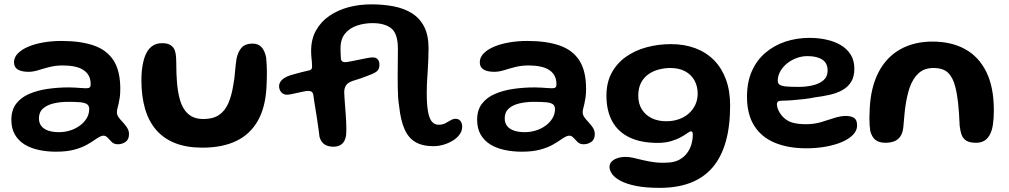

<svg xmlns="http://www.w3.org/2000/svg" viewBox="-20 -662 4756 905"><path d="M244 53Q202.5 53 164.8 45.2Q127 37.5 97.2 19.8Q67.5 2 50.5 -27Q33.5 -56 33.5 -97.5Q33.5 -143 56 -172.8Q78.5 -202.5 117.2 -219.2Q156 -236 204.5 -243Q253 -250 305 -250Q320 -250 335.5 -249Q351 -248 364.2 -247Q377.5 -246 386.5 -246Q398.5 -246 403 -250.2Q407.5 -254.5 407.5 -264.5Q407.5 -280.5 403.5 -293Q399.5 -305.5 392 -315Q384.5 -324.5 374 -331.5Q357 -343 331.8 -348.2Q306.5 -353.5 277.5 -353.5Q242.5 -353.5 213.8 -346.2Q185 -339 160.8 -331.2Q136.5 -323.5 114.5 -323.5Q82 -323.5 64 -334.2Q46 -345 46 -368.5Q46 -391.5 64 -410Q82 -428.5 113 -441.8Q144 -455 184.5 -462Q225 -469 270 -469Q360.5 -469 422.2 -447.5Q484 -426 515.5 -376.8Q547 -327.5 547 -243Q547 -220 544.5 -202.8Q542 -185.5 539 -172.8Q536 -160 533.5 -150.5Q531 -141 531 -133Q531 -120 539.5 -108.5Q548 -97 559.5 -85Q571 -73 579.5 -59.5Q588 -46 588 -29.5Q588 -4.5 571.8 6.8Q555.5 18 535.5 18Q518 18 507.2 7.8Q496.5 -2.5 487.8 -12.5Q479 -22.5 467.5 -22.5Q460.5 -22.5 451.8 -18.2Q443 -14 430.5 -5.5Q415.5 5.5 391.5 19.2Q367.5 33 331.8 43Q296 53 244 53ZM258.5 -39Q285 -39 310.5 -47Q336 -55 356.2 -69.8Q376.5 -84.5 388.5 -104.5Q400.5 -124.5 400.5 -148Q400.5 -163.5 390.2 -170.8Q380 -178 358 -180Q336 -182 300.5 -182Q265 -182 233.5 -174.8Q202 -167.5 182.8 -150.5Q163.5 -133.5 163.5 -104Q163.5 -82 175.2 -67.5Q187 -53 208.2 -46Q229.5 -39 258.5 -39Z M934 34Q859.5 34 805.2 12.5Q751 -9 715.8 -50Q680.5 -91 663.5 -150Q646.5 -209 646.5 -284.5Q646.5 -303.5 648 -322Q649.5 -340.5 652.8 -357.8Q656 -375 660.5 -389Q672 -424.5 693 -441.5Q714 -458.5 743.5 -458.5Q772 -458.5 786 -448Q800 -437.5 804.8 -421.8Q809.5 -406 810 -390.5Q810.5 -380 810.8 -367.2Q811 -354.5 811.2 -341Q811.5 -327.5 811.8 -315Q812 -302.5 813 -292Q816 -234 828.2 -191.2Q840.5 -148.5 867.2 -124.8Q894 -101 939 -101Q983.5 -101 1011.8 -119.8Q1040 -138.5 1056 -174.8Q1072 -211 1080 -263.5Q1083 -278 1084.8 -293.2Q1086.5 -308.5 1087.8 -324Q1089 -339.5 1090.8 -355Q1092.5 -370.5 1095 -386Q1102 -419 1119.2 -437.8Q1136.5 -456.5 1170 -456.5Q1198.5 -456.5 1213.5 -439Q1228.5 -421.5 1234.5 -390.5Q1236 -373.5 1237 -356Q1238 -338.5 1238 -320.8Q1238 -303 1237.5 -285.2Q1237 -267.5 1236 -250Q1231 -155.5 1195 -92.2Q1159 -29 1093.5 2.5Q1028 34 934 34Z M1552.5 29.5Q1525 29.5 1509 18.2Q1493 7 1486 -17Q1484.5 -32 1482 -48.8Q1479.5 -65.5 1477 -83.2Q1474.5 -101 1471.8 -118.5Q1469 -136 1466.2 -152.8Q1463.5 -169.5 1461.2 -184.2Q1459 -199 1457.5 -211Q1456 -224 1449.8 -228.8Q1443.5 -233.5 1433 -233.5Q1425.5 -233.5 1411.8 -230.8Q1398 -228 1382.5 -224.5Q1367 -221 1353.5 -218.2Q1340 -215.5 1333 -215.5Q1316 -215.5 1305.8 -227.2Q1295.5 -239 1295.5 -256Q1295.5 -269 1305 -281Q1314.5 -293 1336 -302.5Q1345.5 -306.5 1364.5 -311.8Q1383.5 -317 1404.5 -322.5Q1425.5 -328 1440 -331Q1451 -334 1451 -348.5Q1451 -360.5 1450 -370.8Q1449 -381 1447.8 -393Q1446.5 -405 1446.5 -422Q1446.5 -477 1469.2 -518Q1492 -559 1531.5 -586.5Q1571 -614 1622 -627.8Q1673 -641.5 1730 -641.5Q1786 -641.5 1834.8 -632.2Q1883.5 -623 1920.8 -600Q1958 -577 1979 -536.8Q2000 -496.5 2000 -434Q2000 -410 1999 -387.8Q1998 -365.5 1997 -344.5Q1996 -323.5 1994.5 -303.5Q1993 -283.5 1992.2 -264Q1991.5 -244.5 1991.5 -224Q1991.5 -166 1998 -133.2Q2004.5 -100.5 2017 -87.2Q2029.5 -74 2047.5 -74Q2065.5 -74 2079 -81Q2092.5 -88 2104 -95Q2115.5 -102 2128 -102Q2142 -102 2150.2 -91.8Q2158.5 -81.5 2158.5 -64.5Q2158.5 -45.5 2146.8 -28.8Q2135 -12 2115.2 0.2Q2095.5 12.5 2071.5 19.8Q2047.5 27 2023 27Q1970.5 27 1937.5 7.2Q1904.5 -12.5 1886.5 -53.8Q1868.5 -95 1861.5 -160Q1858 -181 1856.5 -204.5Q1855 -228 1854.8 -253.8Q1854.5 -279.5 1854.5 -307.8Q1854.5 -336 1855 -367Q1855.5 -398 1855.5 -432Q1855.5 -503 1824.8 -528Q1794 -553 1735.5 -553Q1697.5 -553 1663 -541.5Q1628.5 -530 1606.8 -504Q1585 -478 1585 -434Q1585 -420 1585.5 -411.5Q1586 -403 1586.5 -390Q1587 -378 1592.2 -373.5Q1597.5 -369 1606 -369Q1614.5 -369 1632.2 -372.5Q1650 -376 1670.5 -380.2Q1691 -384.5 1709.2 -388Q1727.5 -391.5 1736 -391.5Q1752.5 -391.5 1760.5 -382.2Q1768.5 -373 1768.5 -357Q1768.5 -340 1760.5 -330.2Q1752.5 -320.5 1729 -311Q1718 -307 1706.2 -302.2Q1694.5 -297.5 1679 -292.2Q1663.5 -287 1642 -280.5Q1619 -272.5 1610.8 -259.2Q1602.5 -246 1602.5 -228Q1602.5 -216.5 1603.8 -201Q1605 -185.5 1606.2 -167.5Q1607.5 -149.5 1609 -130.2Q1610.5 -111 1611.5 -91.8Q1612.5 -72.5 1612.5 -55Q1612.5 -37.5 1611 -22.5Q1606.5 4.5 1591.2 17Q1576 29.5 1552.5 29.5Z M2439.5 53Q2398 53 2360.2 45.2Q2322.5 37.5 2292.8 19.8Q2263 2 2246 -27Q2229 -56 2229 -97.5Q2229 -143 2251.5 -172.8Q2274 -202.5 2312.8 -219.2Q2351.5 -236 2400 -243Q2448.5 -250 2500.5 -250Q2515.5 -250 2531 -249Q2546.5 -248 2559.8 -247Q2573 -246 2582 -246Q2594 -246 2598.5 -250.2Q2603 -254.5 2603 -264.5Q2603 -280.5 2599 -293Q2595 -305.5 2587.5 -315Q2580 -324.5 2569.5 -331.5Q2552.5 -343 2527.2 -348.2Q2502 -353.5 2473 -353.5Q2438 -353.5 2409.2 -346.2Q2380.5 -339 2356.2 -331.2Q2332 -323.5 2310 -323.5Q2277.5 -323.5 2259.5 -334.2Q2241.5 -345 2241.5 -368.5Q2241.5 -391.5 2259.5 -410Q2277.5 -428.5 2308.5 -441.8Q2339.5 -455 2380 -462Q2420.5 -469 2465.5 -469Q2556 -469 2617.8 -447.5Q2679.5 -426 2711 -376.8Q2742.5 -327.5 2742.5 -243Q2742.5 -220 2740 -202.8Q2737.5 -185.5 2734.5 -172.8Q2731.5 -160 2729 -150.5Q2726.5 -141 2726.5 -133Q2726.5 -120 2735 -108.5Q2743.5 -97 2755 -85Q2766.5 -73 2775 -59.5Q2783.5 -46 2783.5 -29.5Q2783.5 -4.5 2767.2 6.8Q2751 18 2731 18Q2713.5 18 2702.8 7.8Q2692 -2.5 2683.2 -12.5Q2674.5 -22.5 2663 -22.5Q2656 -22.5 2647.2 -18.2Q2638.5 -14 2626 -5.5Q2611 5.5 2587 19.2Q2563 33 2527.2 43Q2491.5 53 2439.5 53ZM2454 -39Q2480.5 -39 2506 -47Q2531.5 -55 2551.8 -69.8Q2572 -84.5 2584 -104.5Q2596 -124.5 2596 -148Q2596 -163.5 2585.8 -170.8Q2575.5 -178 2553.5 -180Q2531.5 -182 2496 -182Q2460.5 -182 2429 -174.8Q2397.5 -167.5 2378.2 -150.5Q2359 -133.5 2359 -104Q2359 -82 2370.8 -67.5Q2382.5 -53 2403.8 -46Q2425 -39 2454 -39Z M3089.5 223.5Q3023 223.5 2977.5 214.2Q2932 205 2904.8 190.2Q2877.5 175.5 2865.2 158.2Q2853 141 2853 125.5Q2853 109.5 2863.5 99Q2874 88.5 2891.5 83Q2909 77.5 2930.5 77.5Q2946 77.5 2966.2 82.2Q2986.5 87 3010.5 92.8Q3034.5 98.5 3062.8 102.5Q3091 106.5 3124 104.5Q3157 104 3180.2 91.8Q3203.5 79.5 3218 60.2Q3232.5 41 3239 18Q3245.5 -5 3245.5 -27.5Q3245.5 -32 3244.8 -35.5Q3244 -39 3242.2 -41Q3240.5 -43 3237.5 -43Q3232 -43 3220.5 -34.8Q3209 -26.5 3190 -15.8Q3171 -5 3143.5 3.2Q3116 11.5 3079.5 11.5Q3000.5 11.5 2946.8 -14.5Q2893 -40.5 2865.8 -90.2Q2838.5 -140 2838.5 -211Q2838.5 -273.5 2863.5 -319.2Q2888.5 -365 2931.5 -395Q2974.5 -425 3029 -439.5Q3083.5 -454 3142.5 -454Q3206.5 -454 3258 -434.5Q3309.5 -415 3346 -377.8Q3382.5 -340.5 3402 -287Q3421.5 -233.5 3421.5 -164.5Q3421.5 -66 3400.5 7Q3379.5 80 3338 128Q3296.5 176 3234.2 199.8Q3172 223.5 3089.5 223.5ZM3121 -90.5Q3152 -90.5 3179 -99.8Q3206 -109 3226 -126.5Q3246 -144 3257.2 -167.8Q3268.5 -191.5 3268.5 -220.5Q3268.5 -255.5 3253.5 -282.8Q3238.5 -310 3209.8 -325.8Q3181 -341.5 3139.5 -341.5Q3114 -341.5 3087.5 -335Q3061 -328.5 3038.5 -313.5Q3016 -298.5 3002.2 -273.2Q2988.5 -248 2988.5 -210.5Q2988.5 -174.5 3004.8 -147.5Q3021 -120.5 3050.8 -105.5Q3080.5 -90.5 3121 -90.5Z M3781 37Q3695.5 37 3632.5 11Q3569.5 -15 3535.2 -69Q3501 -123 3501 -206Q3501 -275 3524 -326.8Q3547 -378.5 3587.8 -413.2Q3628.5 -448 3682 -465.8Q3735.5 -483.5 3796 -483.5Q3837 -483.5 3875 -475.2Q3913 -467 3942.8 -449.5Q3972.5 -432 3989.8 -404.5Q4007 -377 4007 -338Q4007 -300.5 3991.8 -276Q3976.5 -251.5 3950.2 -237Q3924 -222.5 3890.2 -215Q3856.5 -207.5 3820 -203Q3799.5 -198.5 3770.2 -195Q3741 -191.5 3713 -189.5Q3685 -187.5 3668.5 -187.5Q3653.5 -187.5 3647.8 -183.8Q3642 -180 3642 -169.5Q3642 -159 3648 -144.5Q3654 -130 3665 -117Q3685.5 -93 3712.5 -84.8Q3739.5 -76.5 3779.5 -76.5Q3816.5 -76.5 3849.8 -86.2Q3883 -96 3912.2 -105.8Q3941.5 -115.5 3967 -115.5Q3991.5 -115.5 4005.8 -106.2Q4020 -97 4020 -70.5Q4020 -47 4001.2 -27.2Q3982.5 -7.5 3949.8 6.8Q3917 21 3873.5 29Q3830 37 3781 37ZM3745 -252.5Q3780 -252.5 3811 -259.8Q3842 -267 3861.5 -283.8Q3881 -300.5 3881 -329.5Q3881 -364.5 3855.8 -381Q3830.5 -397.5 3786 -397.5Q3759.5 -397.5 3734.5 -388.2Q3709.5 -379 3689.5 -362.8Q3669.5 -346.5 3657.8 -325.5Q3646 -304.5 3646 -281Q3646 -268 3656 -262Q3666 -256 3687.8 -254.2Q3709.5 -252.5 3745 -252.5Z M4153 11Q4124.5 11 4107.2 -2Q4090 -15 4082 -44.5Q4080 -57 4079 -72.5Q4078 -88 4078 -107.8Q4078 -127.5 4079.5 -150.5Q4084.5 -251 4121 -321.5Q4157.5 -392 4222.5 -429Q4287.5 -466 4375.5 -466Q4464 -466 4528.8 -430.5Q4593.5 -395 4629 -323.2Q4664.5 -251.5 4664.5 -142.5Q4664.5 -123.5 4663.5 -107.2Q4662.5 -91 4660.5 -77.2Q4658.5 -63.5 4655.5 -52Q4646 -19.5 4627.8 -4.2Q4609.5 11 4581.5 11Q4552 11 4536 1.8Q4520 -7.5 4513.2 -25.2Q4506.5 -43 4503.5 -68.5Q4502 -102.5 4500.2 -129.2Q4498.5 -156 4496 -177Q4493.5 -198 4490.5 -216.2Q4487.5 -234.5 4483 -252Q4472 -296.5 4448.8 -319Q4425.5 -341.5 4380 -341.5Q4337 -341.5 4310.2 -317.2Q4283.5 -293 4268 -250Q4261.5 -231 4256.8 -210.2Q4252 -189.5 4248.5 -166.5Q4245 -143.5 4242.8 -118Q4240.5 -92.5 4238 -64Q4235 -34 4223 -17.8Q4211 -1.5 4193 4.8Q4175 11 4153 11Z"/></svg>

Font: Gluten Thin Medium
Style: Regular
Weight: 500
Version: Version 1.300